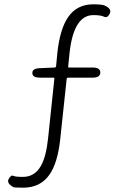

<svg xmlns="http://www.w3.org/2000/svg" viewBox="-20 -762 575 890"><path d="M87 108Q45 108 41 105Q10 87 20 68Q31 48 41.5 53Q52 58 86 58Q140 58 169 8Q194 -35 203 -122L232 -397Q233 -402 228 -402H166Q130 -402 130 -423Q129 -445 165 -446L233 -449Q239 -449 240 -455L246 -518Q258 -628 296 -683Q337 -742 412 -742Q454 -742 466 -736Q499 -721 489 -699Q478 -677 462.5 -684.5Q447 -692 413 -692Q323 -692 303 -522L296 -454Q295 -449 300 -449H409Q445 -449 445 -426Q445 -402 409 -402H296Q290 -402 289 -396L259 -115Q247 -6 209 48Q167 108 87 108Z"/></svg>

Font: Resource Han Rounded CN Light
Style: Regular
Weight: 300
Designer: Cyano Hao (round all glyphs); Ryoko NISHIZUKA 西塚涼子 (kana, bopomofo & ideographs); Paul D. Hunt (Latin, Greek & Cyrillic)
Foundry: Cyano Hao
Version: 0.990